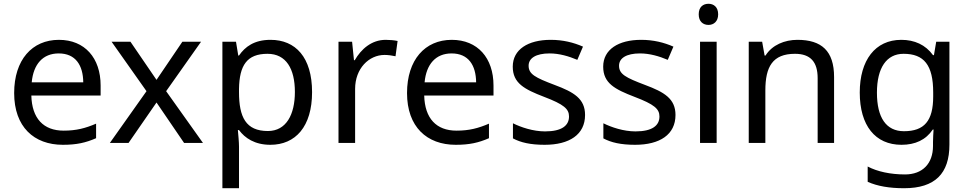

<svg xmlns="http://www.w3.org/2000/svg" viewBox="-20 -757 5134 1017"><path d="M292 -546C150 -546 55 -440 55 -264C55 -85 160 10 313 10C386 10 434 -1 489 -25V-102C433 -78 385 -65 317 -65C210 -65 149 -130 146 -251H513V-304C513 -450 429 -546 292 -546ZM291 -474C380 -474 420 -412 421 -321H148C157 -417 207 -474 291 -474Z M756 -274 562 0H661L809 -214L955 0H1055L860 -274L1045 -536H946L809 -334L671 -536H571Z M1413 -546C1326 -546 1278 -509 1246 -463H1242L1230 -536H1158V240H1246V20C1246 -5 1242 -45 1240 -68H1246C1277 -26 1329 10 1412 10C1545 10 1633 -86 1633 -269C1633 -454 1545 -546 1413 -546ZM1397 -472C1496 -472 1542 -392 1542 -270C1542 -150 1496 -63 1399 -63C1282 -63 1246 -137 1246 -269V-286C1248 -411 1288 -472 1397 -472Z M2023 -546C1948 -546 1893 -497 1859 -438H1855L1845 -536H1773V0H1861V-286C1861 -394 1934 -466 2017 -466C2035 -466 2058 -463 2075 -459L2086 -540C2068 -544 2043 -546 2023 -546Z M2373 -546C2231 -546 2136 -440 2136 -264C2136 -85 2241 10 2394 10C2467 10 2515 -1 2570 -25V-102C2514 -78 2466 -65 2398 -65C2291 -65 2230 -130 2227 -251H2594V-304C2594 -450 2510 -546 2373 -546ZM2372 -474C2461 -474 2501 -412 2502 -321H2229C2238 -417 2288 -474 2372 -474Z M3079 -148C3079 -234 3020 -269 2918 -307C2815 -346 2780 -364 2780 -409C2780 -449 2819 -474 2891 -474C2943 -474 2993 -459 3038 -440L3068 -510C3018 -532 2962 -546 2897 -546C2777 -546 2696 -495 2696 -404C2696 -316 2758 -284 2862 -244C2967 -204 2994 -180 2994 -140C2994 -92 2956 -61 2867 -61C2804 -61 2739 -83 2697 -104V-24C2738 -2 2790 10 2865 10C2996 10 3079 -44 3079 -148Z M3558 -148C3558 -234 3499 -269 3397 -307C3294 -346 3259 -364 3259 -409C3259 -449 3298 -474 3370 -474C3422 -474 3472 -459 3517 -440L3547 -510C3497 -532 3441 -546 3376 -546C3256 -546 3175 -495 3175 -404C3175 -316 3237 -284 3341 -244C3446 -204 3473 -180 3473 -140C3473 -92 3435 -61 3346 -61C3283 -61 3218 -83 3176 -104V-24C3217 -2 3269 10 3344 10C3475 10 3558 -44 3558 -148Z M3733 -737C3704 -737 3681 -720 3681 -681C3681 -643 3704 -625 3733 -625C3760 -625 3784 -643 3784 -681C3784 -720 3760 -737 3733 -737ZM3776 -536H3688V0H3776Z M4204 -546C4136 -546 4070 -519 4035 -463H4030L4017 -536H3946V0H4034V-278C4034 -403 4072 -472 4191 -472C4273 -472 4311 -429 4311 -343V0H4398V-349C4398 -487 4332 -546 4204 -546Z M4754 -546C4616 -546 4534 -438 4534 -267C4534 -92 4616 10 4755 10C4828 10 4884 -16 4921 -71H4925C4924 -59 4922 -21 4922 -5V16C4922 110 4866 167 4774 167C4697 167 4627 152 4576 125V206C4627 229 4691 240 4769 240C4933 240 5009 162 5009 9V-536H4939L4927 -465H4922C4882 -520 4824 -546 4754 -546ZM4766 -472C4874 -472 4923 -413 4923 -267V-246C4923 -117 4876 -62 4768 -62C4674 -62 4625 -134 4625 -266C4625 -398 4676 -472 4766 -472Z"/></svg>

Font: Noto Sans Newa
Style: Regular
Weight: 400
Designer: Monotype Design Team
Foundry: Monotype Imaging Inc.
Version: Version 2.007